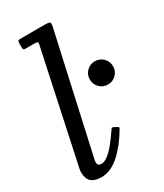

<svg xmlns="http://www.w3.org/2000/svg" viewBox="-197 -857 806 945"><g transform="rotate(-30 206.0 -385.0)"><path d="M251 -747 103.5 -84Q102.5 -80 102 -75Q101.5 -70 101.5 -66Q101.5 -47 123 -47Q141 -47 161.8 -63.5Q182.5 -80 204.2 -106.8Q226 -133.5 245.5 -163Q251.5 -172 254 -175Q256.5 -178 266.5 -172.5L277 -167Q286 -162.5 287.5 -160Q289 -157.5 284 -149Q243.5 -79.5 193.8 -34.8Q144 10 91 10Q52.5 10 33.5 -7Q14.5 -24 14.5 -61.5Q14.5 -73 17.5 -85L150.5 -707Q153.5 -720.5 149 -722.8Q144.5 -725 128.5 -725H82.5Q74 -725 71.2 -728Q68.5 -731 68.5 -739V-761Q68.5 -773 71.8 -776.5Q75 -780 86.5 -780H220.5Q248.5 -780 252.2 -774.5Q256 -769 251 -747ZM280 -435Q280 -462.5 299.2 -481.8Q318.5 -501 346 -501Q373.5 -501 392.8 -481.8Q412 -462.5 412 -435Q412 -407.5 392.8 -388.2Q373.5 -369 346 -369Q318.5 -369 299.2 -388.2Q280 -407.5 280 -435Z"/></g></svg>

Font: Besley
Style: Italic
Weight: 400
Italic angle: -13°
Designer: Owen Earl
Foundry: indestructible type*
Version: Version 4.000; ttfautohint (v1.8.4.7-5d5b)